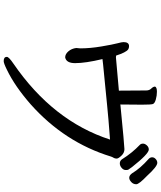

<svg xmlns="http://www.w3.org/2000/svg" viewBox="64 -869 872 1040"><g transform="rotate(90 500.0 -349.0)"><path d="M865 -562Q850 -562 842 -575Q809 -628 764 -671Q758 -677 758 -688Q758 -698 767.5 -708.5Q777 -719 790 -719Q813 -719 885 -628Q897 -611 899 -608Q901 -605 901 -594Q901 -582 889.5 -572Q878 -562 865 -562ZM311 67Q288 67 288 50Q288 39 325 14Q636 -200 736 -509Q615 -500 548 -493Q481 -486 396 -478Q311 -470 300 -468Q322 -376 322 -320Q322 -272 291 -266Q273 -266 258 -283.5Q243 -301 240 -326L242 -348Q242 -401 231.5 -463Q221 -525 214.5 -549Q208 -573 208 -582Q208 -612 230 -612Q241 -612 248 -607Q264 -595 281 -542Q285 -541 291 -541L471 -557L470 -705Q470 -722 459.5 -732.5Q449 -743 449 -753Q453 -763 477 -763Q498 -763 519 -757Q540 -751 543.5 -741Q547 -731 547 -682L546 -565Q770 -587 788 -587Q808 -587 823.5 -570.5Q839 -554 839 -545Q839 -535 834.5 -528Q830 -521 828 -514Q751 -263 546 -80Q448 6 359 49Q323 67 311 67ZM943 -613Q930 -613 919 -628Q892 -673 840 -719Q832 -727 832 -737Q832 -748 841.5 -756.5Q851 -765 862 -765Q882 -765 932 -710Q978 -666 978 -651Q978 -635 966 -624Q954 -613 943 -613Z"/></g></svg>

Font: LXGW WenKai Medium
Style: Regular
Weight: 500
Designer: LXGW / Fontworks Inc.
Foundry: LXGW / Fontworks Inc.
Version: Version 1.501; October 10, 2024